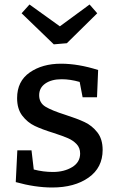

<svg xmlns="http://www.w3.org/2000/svg" viewBox="-20 -823 519 853"><path d="M270 -313Q323 -296 356 -280.5Q389 -265 412.5 -235Q436 -205 436 -157Q436 -78 373.5 -34Q311 10 212 10Q136 10 50 -14L57 -155H120L130 -70Q172 -59 215 -59Q265 -59 300.5 -80.5Q336 -102 336 -141Q336 -166 320.5 -182.5Q305 -199 282 -209Q259 -219 219 -232Q167 -248 134.5 -263.5Q102 -279 79 -309Q56 -339 56 -387Q56 -462 112 -501Q168 -540 251 -540Q328 -540 416 -512L411 -391H347L334 -459Q292 -471 254 -471Q209 -471 181.5 -452Q154 -433 154 -400Q154 -366 182 -349Q210 -332 270 -313ZM246 -706 378 -803 412 -764 277 -631 219 -626 76 -764 111 -803Z"/></svg>

Font: Bitter Pro Medium
Style: Regular
Weight: 500
Designer: Sol Matas, and Bitter project Authors
Foundry: Sol Matas
Version: Version 1.010